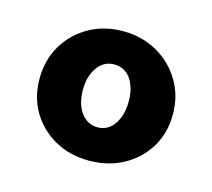

<svg xmlns="http://www.w3.org/2000/svg" viewBox="-60 -785 512 463"><g transform="rotate(15 196.5 -553.5)"><path d="M196 -392Q148 -392 110.5 -413Q73 -434 51.5 -470Q30 -506 30 -552Q30 -599 51.5 -635.5Q73 -672 110.5 -693.5Q148 -715 196 -715Q243 -715 281 -693.5Q319 -672 341 -635Q363 -598 363 -552Q363 -506 341.5 -470Q320 -434 282 -413Q244 -392 196 -392ZM195 -475Q221 -475 236.5 -497.5Q252 -520 252 -554Q252 -589 237 -610.5Q222 -632 195 -632Q170 -632 154 -610Q138 -588 138 -554Q138 -518 154 -496.5Q170 -475 195 -475Z"/></g></svg>

Font: Readex Pro bold
Style: Bold
Weight: 700
Designer: Bonnie Shaver-Troup, Thomas Jockin
Foundry: Lexend
Version: Version 1.200; ttfautohint (v1.8.3)